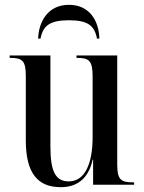

<svg xmlns="http://www.w3.org/2000/svg" viewBox="-20 -766 597 796"><path d="M138 -606H148C158 -659 186 -682 266 -682C344 -682 372 -660 382 -606H392C390 -680 351 -746 266 -746C181 -746 141 -680 138 -606ZM232 10C295 10 346 -21 364 -104H366V0H536V-10H532C480 -10 466 -22 466 -85V-536H297V-526H300C351 -526 364 -513 364 -447V-199C364 -85 331 -14 265 -14C210 -14 189 -56 189 -158V-536H20V-526H23C74 -526 87 -513 87 -450V-184C87 -47 137 10 232 10Z"/></svg>

Font: Noto Serif Display Condensed Medium
Style: Regular
Weight: 500
Width: 3
Designer: Monotype Design Team
Foundry: Monotype Imaging Inc.
Version: Version 2.009